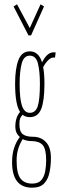

<svg xmlns="http://www.w3.org/2000/svg" viewBox="-20 -698 290 890"><path d="M118 -155Q98 -155 85 -166Q76 -157 73 -148Q70 -139 70 -122Q70 -88 85.5 -76Q101 -64 134 -64Q169 -64 192.5 -40Q216 -16 216 34Q216 69 209.5 101Q203 133 184.5 152.5Q166 172 129 172Q36 172 36 54Q36 15 46 -14Q56 -43 72 -63Q51 -81 51 -110Q51 -154 73 -179Q50 -214 50 -310Q50 -380 65.5 -420Q81 -460 118 -460Q159 -460 175 -409Q188 -435 203 -446.5Q218 -458 238 -455L235 -431Q219 -434 205 -420.5Q191 -407 180 -387Q186 -356 186 -310Q186 -231 171 -193Q156 -155 118 -155ZM118 -175Q145 -175 155 -206Q165 -237 165 -310Q165 -366 156 -403Q147 -440 118 -440Q90 -440 80.5 -403Q71 -366 71 -310Q71 -237 82.5 -206Q94 -175 118 -175ZM57 46Q57 106 75 129.5Q93 153 129 153Q158 153 171.5 137Q185 121 189.5 96Q194 71 194 45Q194 -8 177.5 -26Q161 -44 126 -44Q103 -44 85 -53Q71 -30 64 -6.5Q57 17 57 46ZM59 -678 118 -568 168 -678 184 -668 124 -534H112L43 -668Z"/></svg>

Font: Inconsolata UltraCondensed ExtraLight
Style: Regular
Weight: 200
Width: 1
Monospace: yes
Designer: Raph Levien, Cyreal, Brenton Simpson
Foundry: Raph Levien, Cyreal, Google
Version: Version 3.100; ttfautohint (v1.8.4.7-5d5b)